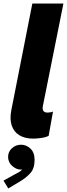

<svg xmlns="http://www.w3.org/2000/svg" viewBox="-30 -772 377 1080"><path d="M156.7 7.8Q109.9 7.8 78.9 -11.2Q47.9 -30.3 35.9 -66.2Q23.9 -102.1 33.7 -152.3L151.9 -752H326.7L211.4 -176.8Q203.6 -138.7 237.3 -138.7Q244.1 -138.7 252.9 -140.1Q261.7 -141.6 268.1 -144.5L243.7 -7.8Q225.6 1 200 4.4Q174.3 7.8 156.7 7.8ZM16.6 288.1 -10.3 244.1 50.3 210.4Q57.1 206.5 72.3 198.7Q87.4 190.9 100.1 177Q112.8 163.1 112.3 142.1H122.6Q126.5 152.8 118.4 167.5Q110.4 182.1 87.4 182.1Q62 182.1 38.8 161.6Q15.6 141.1 15.6 110.4Q15.6 81.1 37.4 61.5Q59.1 42 88.4 42Q117.7 42 141.1 63.7Q164.6 85.4 164.6 127.4Q164.6 175.3 140.9 201.7Q117.2 228 83.5 248Z"/></svg>

Font: Reddit Sans Black
Style: Italic
Weight: 900
Italic angle: -11.25°
Designer: Stephen Hutchings
Version: Version 1.013